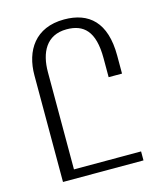

<svg xmlns="http://www.w3.org/2000/svg" viewBox="-109 -805 753 887"><g transform="rotate(-15 267.5 -362.0)"><path d="M281 -724C142 -724 82 -627 82 -510V0H467V-43H146V-508C146 -601 183 -677 280 -677C361 -677 411 -634 411 -504V-413H475V-499C475 -659 399 -724 281 -724Z"/></g></svg>

Font: Noto Serif Armenian ExtraCondensed
Style: Regular
Weight: 400
Width: 2
Designer: Monotype Design Team
Foundry: Monotype Imaging Inc.
Version: Version 2.008